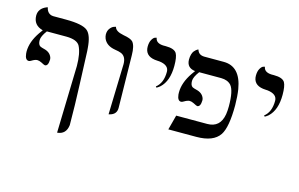

<svg xmlns="http://www.w3.org/2000/svg" viewBox="-95 -806 1952 1255"><g transform="rotate(15 881.0 -179.0)"><path d="M169.9 -195.8Q165 -195.8 142.1 -208Q126.5 -215.8 113.8 -215.8Q99.1 -215.8 76.2 -201.7Q66.9 -195.8 60.1 -195.8Q36.1 -195.8 31.7 -237.3Q31.2 -244.6 30.8 -252Q30.8 -317.9 79.6 -388.7Q87.4 -399.4 97.2 -413.1Q31.7 -430.2 30.8 -495.1Q30.8 -543.9 83.5 -564.9Q90.3 -567.4 89.8 -566.9Q97.7 -530.8 126 -522Q132.3 -520 138.2 -520H225.1Q338.4 -520 373 -490.2Q405.3 -462.9 411.6 -376.5Q412.1 -367.2 413.1 -356.9L421.9 -131.8Q427.7 4.9 428.2 140.1Q420.4 204.1 360.8 209L373 -245.1Q372.6 -331.1 349.1 -377Q330.1 -412.6 256.8 -413.1H125Q94.2 -372.1 94.2 -346.2Q94.2 -315.9 109.9 -306.6Q119.6 -301.8 136.2 -297.9Q178.2 -288.1 190.4 -254.9Q192.9 -247.1 192.9 -240.2Q191.9 -196.8 169.9 -195.8Z M654.8 5.9 664.6 -335.9Q664.6 -387.7 628.9 -402.8Q613.3 -409.2 586.4 -413.1Q526.9 -422.9 508.3 -466.3Q502.9 -480 502.4 -494.1Q502.4 -519 514.9 -534.9Q527.3 -550.8 540.5 -555.2L553.7 -559.1Q559.6 -529.8 613.8 -519.5L615.7 -519Q665.5 -510.7 680.2 -494.6Q701.2 -470.2 701.7 -405.8L707.5 -50.8Q707.5 -6.8 661.6 4.4Q661.6 4.4 654.8 5.9Z M912.1 -243.2 906.2 -250Q951.2 -284.7 951.2 -360.8Q951.2 -405.8 886.7 -414.1Q879.4 -415 872.1 -415Q796.9 -418 788.1 -473.6Q787.1 -480.5 787.1 -486.8Q787.1 -516.6 797.6 -534.9Q808.1 -553.2 818.8 -556.2L829.1 -559.1Q834 -523.4 882.8 -521Q889.6 -521 900.4 -521Q958.5 -521 974.6 -494.6Q988.3 -470.7 988.3 -411.1Q988.3 -308.1 935.5 -259.3Q923.8 -249.5 912.1 -243.2Z M1400.9 -248Q1400.9 -354 1372.1 -387.2Q1348.6 -412.6 1304.7 -413.1H1155.8Q1125 -372.1 1125 -346.2Q1125 -315.9 1140.6 -306.6Q1150.4 -301.8 1167 -297.9Q1209 -288.1 1221.2 -254.9Q1223.6 -247.1 1223.6 -240.2Q1222.7 -197.3 1200.7 -195.8Q1195.8 -195.8 1172.9 -208Q1157.2 -215.8 1145 -215.8Q1130.4 -215.8 1106.9 -201.7Q1097.7 -195.8 1090.8 -195.8Q1066.9 -195.8 1062.5 -237.3Q1062 -244.6 1062 -252Q1062 -317.9 1110.4 -388.7Q1118.2 -399.4 1127.9 -413.1Q1070.8 -419.9 1069.8 -475.1Q1069.8 -495.1 1074.2 -510.5Q1078.6 -525.9 1085.2 -533.9Q1091.8 -542 1097.9 -546.9Q1104 -551.8 1108.4 -553.7L1112.8 -555.2Q1122.1 -521 1160.6 -520H1293Q1406.7 -520 1431.2 -372.1Q1438.5 -325.7 1439 -265.1Q1439 -116.2 1403.3 -62Q1361.3 0 1246.6 0H1057.6L1084 -100.1H1293.9Q1381.3 -100.1 1397 -193.4Q1400.9 -217.8 1400.9 -248Z M1644.5 -243.2 1638.7 -250Q1683.6 -284.7 1683.6 -360.8Q1683.6 -405.8 1619.1 -414.1Q1611.8 -415 1604.5 -415Q1529.3 -418 1520.5 -473.6Q1519.5 -480.5 1519.5 -486.8Q1519.5 -516.6 1530 -534.9Q1540.5 -553.2 1551.3 -556.2L1561.5 -559.1Q1566.4 -523.4 1615.2 -521Q1622.1 -521 1632.8 -521Q1690.9 -521 1707 -494.6Q1720.7 -470.7 1720.7 -411.1Q1720.7 -308.1 1668 -259.3Q1656.2 -249.5 1644.5 -243.2Z"/></g></svg>

Font: Linux Libertine Display O
Style: Regular
Weight: 400
Designer: Philipp H. Poll
Foundry: Philipp H. Poll
Version: Version 5.0.9